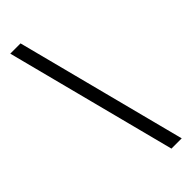

<svg xmlns="http://www.w3.org/2000/svg" viewBox="-320 -862 1058 1058"><g transform="rotate(-45 209.0 -333.0)"><path d="M40 -832 298 166H378L120 -832Z"/></g></svg>

Font: Noto Sans Gurmukhi UI SemiCondensed
Style: Regular
Weight: 400
Width: 4
Designer: Jelle Bosma - Monotype Design Team
Foundry: Monotype Imaging Inc.
Version: Version 2.004